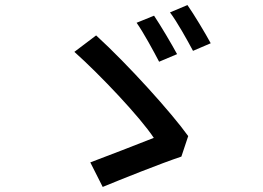

<svg xmlns="http://www.w3.org/2000/svg" viewBox="-20 -771 1040 759"><path d="M589 -709 520 -681C547 -643 587 -569 609 -527L680 -557C659 -596 614 -672 589 -709ZM721 -751 652 -722C680 -685 720 -613 743 -570L813 -600C792 -639 747 -714 721 -751ZM697 -152 724 -233C659 -324 487 -515 360 -631L274 -566C375 -476 534 -308 588 -226C532 -204 399 -152 337 -129L386 -32C456 -61 616 -125 697 -152Z"/></svg>

Font: Source Han Sans JP Medium
Style: Regular
Weight: 500
Designer: Ryoko NISHIZUKA 西塚涼子 (kana, bopomofo & ideographs); Paul D. Hunt (Latin, Greek & Cyrillic); Sandoll Communications 산돌커뮤니
Foundry: Adobe
Version: Version 2.002;hotconv 1.0.116;makeotfexe 2.5.65601